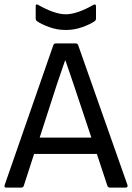

<svg xmlns="http://www.w3.org/2000/svg" viewBox="-20 -852 600 872"><path d="M147.9 -755.9Q142.1 -760.3 142.1 -768.1V-823.2Q142.1 -836.4 152.8 -830.1Q228.5 -787.1 278.8 -787.1Q329.1 -787.1 404.8 -830.1Q410.2 -833 413.1 -831.1Q416 -829.1 416 -823.2V-768.1Q416 -760.3 410.2 -755.9Q391.6 -742.7 355 -729.2Q318.4 -715.8 278.8 -715.8Q239.3 -715.8 202.9 -729.2Q166.5 -742.7 147.9 -755.9ZM8.8 0Q-2.4 0 1 -11.2L222.2 -647Q225.1 -654.8 233.9 -654.8H323.2Q332.5 -654.8 335 -647L559.1 -11.2Q560.5 -6.3 558.3 -3.2Q556.2 0 550.8 0H480Q470.7 0 467.8 -7.8L419.9 -152.8H134.8L87.9 -7.8Q85 0 76.2 0ZM235.8 -460.9 160.2 -227.1H395L317.9 -458Q311 -478 297.6 -518.1Q284.2 -558.1 276.9 -578.1H275.9Q269 -558.6 255.6 -519.5Q242.2 -480.5 235.8 -460.9Z"/></svg>

Font: Sofia Sans
Style: Regular
Weight: 400
Designer: Botio Nikoltchev, Ani Petrova
Foundry: lettersoup
Version: Version 4.100